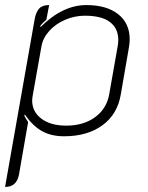

<svg xmlns="http://www.w3.org/2000/svg" viewBox="-22 -529 584 758"><path d="M115 -454Q120 -481 132.5 -495Q145 -509 172 -509L161 -451Q143 -436 137 -426L138 -422Q225 -509 319 -509Q399 -509 444.5 -473Q490 -437 490 -374Q490 -359 487 -342L455 -157Q442 -78 382.5 -34.5Q323 9 231 9Q180 9 143.5 -11.5Q107 -32 76 -77L74 -72Q79 -62 89 -47L53 160Q44 209 -2 209ZM409 -156 442 -343Q445 -358 445 -371Q445 -417 412 -442Q379 -467 313 -467Q273 -467 235.5 -451Q198 -435 173 -407.5Q148 -380 142 -348L107 -151Q105 -139 105 -132Q105 -88 141.5 -60.5Q178 -33 239 -33Q308 -33 353.5 -66.5Q399 -100 409 -156Z"/></svg>

Font: K2D Thin
Style: Italic
Weight: 100
Italic angle: -10°
Designer: Katatrad Aksorn Co.,Ltd.
Foundry: Cadson Demak Co.,Ltd.
Version: Version 1.000; ttfautohint (v1.6)